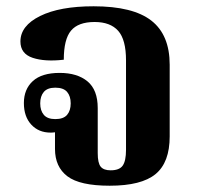

<svg xmlns="http://www.w3.org/2000/svg" viewBox="-20 -580 634 611"><path d="M329 11Q234 11 194.5 -19Q155 -49 155 -106V-159Q148 -158 141 -158Q103 -158 79.5 -183.5Q56 -209 56 -252Q56 -296 84.5 -322Q113 -348 170 -348Q226 -348 258.5 -321Q291 -294 291 -236V-93Q291 -61 300.5 -49.5Q310 -38 332 -38Q360 -38 370.5 -53Q381 -68 381 -103V-388Q381 -454 356 -482Q331 -510 281 -510Q229 -510 206 -482.5Q183 -455 183 -390Q123 -383 84 -396Q45 -409 45 -448Q45 -498 107.5 -529Q170 -560 278 -560Q403 -560 461.5 -514.5Q520 -469 520 -374V-146Q520 -63 475 -26Q430 11 329 11ZM156 -201Q182 -201 193.5 -214.5Q205 -228 205 -251Q205 -274 193.5 -287.5Q182 -301 156 -301Q131 -301 119.5 -287.5Q108 -274 108 -251Q108 -228 119.5 -214.5Q131 -201 156 -201Z"/></svg>

Font: Noto Serif Thai
Style: Bold
Weight: 700
Designer: Monotype Design Team
Foundry: Monotype Imaging Inc.
Version: Version 2.002; ttfautohint (v1.8.4.7-5d5b)